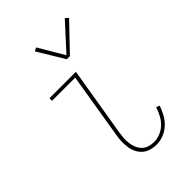

<svg xmlns="http://www.w3.org/2000/svg" viewBox="-226 -850 951 951"><g transform="rotate(-45 250.0 -374.5)"><path d="M292 8Q271 8 251 2Q231 -4 216.5 -17Q202 -30 193.5 -48Q185 -66 182 -86.5Q179 -107 180 -128.5Q181 -150 185 -171L241 -512H79V-530H264L204 -168Q201 -149 199.5 -131Q198 -113 200.5 -95Q203 -77 209.5 -61Q216 -45 228 -33Q240 -21 257 -15.5Q274 -10 292 -10Q314 -10 336 -19Q358 -28 375 -44.5Q392 -61 403 -82Q414 -103 421 -125L439 -118Q431 -94 418 -70.5Q405 -47 385.5 -29Q366 -11 341.5 -1.5Q317 8 292 8ZM298 -606H276L192 -745L210 -755L289 -621L413 -757L429 -743Z"/></g></svg>

Font: Iosevka Slab Thin
Style: Italic
Weight: 100
Italic angle: -9°
Monospace: yes
Designer: Belleve Invis
Foundry: Belleve Invis
Version: Version 11.1.1; ttfautohint (v1.8.3)